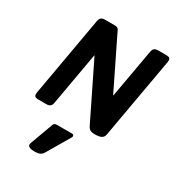

<svg xmlns="http://www.w3.org/2000/svg" viewBox="-198 -701 997 1086"><g transform="rotate(30 300.0 -157.5)"><path d="M594.7 -559.1Q594.7 -556.6 593.8 -548.8L500.5 -21.5Q497.6 -5.4 484.1 2.7Q470.7 10.7 441.4 10.7Q419.9 10.7 409.7 4.4Q399.4 -2 392.6 -16.1L217.3 -374H215.3L154.8 -30.8Q151.9 -14.2 143.6 -7.1Q135.3 0 118.7 0H64.9Q51.3 0 44.9 -4.9Q38.6 -9.8 38.6 -20.5Q38.6 -22.9 39.6 -30.8L130.9 -548.8Q133.8 -565.4 142.1 -572.5Q150.4 -579.6 167 -579.6H232.4Q251 -579.6 256.8 -567.9L420.4 -232.9H422.4L478.5 -548.8Q481.4 -565.4 489.7 -572.5Q498 -579.6 514.6 -579.6H568.4Q582 -579.6 588.4 -574.7Q594.7 -569.8 594.7 -559.1ZM339.8 82Q339.8 86.9 336.4 92.3L248.5 241.7Q241.2 253.9 228.5 259.8Q215.8 265.6 194.3 265.6Q149.9 265.6 149.9 244.6Q149.9 240.2 152.3 233.9L207 84.5Q209 78.1 214.6 74.7Q220.2 71.3 227.1 71.3H327.6Q333.5 71.3 336.7 74.2Q339.8 77.1 339.8 82Z"/></g></svg>

Font: Courier Prime Sans
Style: Bold Italic
Weight: 700
Italic angle: -10°
Designer: Alan Dague-Greene
Foundry: Quote-Unquote Apps
Version: Version 3.020